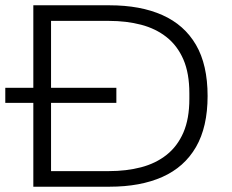

<svg xmlns="http://www.w3.org/2000/svg" viewBox="-20 -706 878 726"><path d="M0 -317V-374H420V-317ZM106 0V-686H394Q511 -686 594 -649Q677 -612 721 -536.5Q765 -461 765 -343Q765 -226 721 -150Q677 -74 594 -37Q511 0 394 0ZM173 -59H392Q458 -59 513.5 -73.5Q569 -88 610 -120.5Q651 -153 673.5 -205Q696 -257 696 -332V-353Q696 -429 673.5 -481Q651 -533 610 -565.5Q569 -598 513.5 -612.5Q458 -627 392 -627H173Z"/></svg>

Font: Archivo SemiExpanded ExtraLight
Style: Regular
Weight: 250
Width: 6
Designer: Hector Gatti
Foundry: Omnibus-Type
Version: Version 2.001